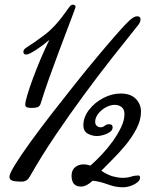

<svg xmlns="http://www.w3.org/2000/svg" viewBox="-20 -769 635 813"><path d="M115 -312Q104 -312 95.5 -314Q87 -316 87 -327Q87 -338 96 -368Q105 -398 120 -438.5Q135 -479 153 -521.5Q171 -564 189 -600Q161 -576 131.5 -557Q102 -538 91 -538Q79 -538 79 -550Q79 -559 91 -567Q123 -587 169 -621.5Q215 -656 264 -726Q272 -738 277 -743.5Q282 -749 289 -749Q293 -749 296.5 -747Q300 -745 300 -740Q300 -738 290.5 -712.5Q281 -687 265 -645Q249 -603 229.5 -551Q210 -499 189.5 -442Q169 -385 152 -330Q148 -318 138.5 -315Q129 -312 115 -312ZM73 0Q42 0 31 -4.5Q20 -9 20 -21Q20 -33 44 -72Q68 -111 108.5 -167Q149 -223 199 -287.5Q249 -352 300.5 -416.5Q352 -481 399 -537Q446 -593 480.5 -632Q515 -671 530 -684Q538 -691 545.5 -695.5Q553 -700 561 -700Q575 -700 575 -687Q575 -676 566 -664Q516 -602 457 -527Q398 -452 336.5 -368.5Q275 -285 215.5 -197Q156 -109 106 -21Q94 0 73 0ZM500 24Q469 24 437 12Q405 0 373 -4Q357 10 345.5 15.5Q334 21 323 21Q283 21 283 -25Q283 -48 297.5 -60.5Q312 -73 334 -73Q342 -73 348.5 -71.5Q355 -70 363 -68Q386 -88 411 -114.5Q436 -141 457.5 -171Q479 -201 493 -230.5Q507 -260 507 -286Q507 -306 495 -315.5Q483 -325 466 -325Q447 -325 428 -314.5Q409 -304 396 -287.5Q383 -271 383 -253Q383 -242 390 -236Q397 -230 405 -230Q416 -230 423.5 -236.5Q431 -243 442 -243Q457 -243 457 -230Q457 -218 445.5 -210Q434 -202 418.5 -197.5Q403 -193 391 -193Q369 -193 351 -203.5Q333 -214 333 -238Q333 -273 357 -304Q381 -335 417.5 -354Q454 -373 491 -373Q533 -373 555 -350.5Q577 -328 577 -296Q577 -260 557.5 -223Q538 -186 510 -152.5Q482 -119 454 -91.5Q426 -64 409 -46Q436 -28 458.5 -22Q481 -16 499 -16Q520 -16 535 -21Q550 -26 566 -26Q573 -26 573 -16Q573 -6 561 3.5Q549 13 532.5 18.5Q516 24 500 24Z"/></svg>

Font: Solitreo
Style: Regular
Weight: 400
Designer: Nathan Gross, Bryan Kirschen, Binghamton University
Foundry: Eli Heuer
Version: Version 1.100; ttfautohint (v1.8.4.7-5d5b)